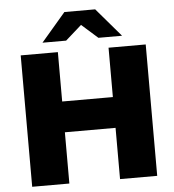

<svg xmlns="http://www.w3.org/2000/svg" viewBox="-60 -964 925 1019"><g transform="rotate(-5 403.0 -454.5)"><path d="M538 0V-700H736V0ZM70 0V-700H268V0ZM254 -273V-437H552V-273ZM191 -757 321 -909H485L615 -757H489L348 -882H458L317 -757Z"/></g></svg>

Font: Montserrat Thin ExtraBold
Style: Regular
Weight: 800
Version: Version 9.000